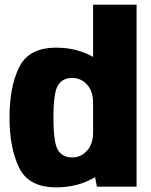

<svg xmlns="http://www.w3.org/2000/svg" viewBox="-20 -805 652 828"><path d="M398 0H569V-785H381.5V-83ZM222.5 3Q318.5 3 392.5 -42.5Q466.5 -88 466.5 -158.5L381.5 -235Q381.5 -183.5 355 -154.8Q328.5 -126 291.5 -126Q251 -126 230.8 -156.5Q210.5 -187 210.5 -298Q210.5 -408 230.8 -438.5Q251 -469 291.5 -469Q328.5 -469 355 -440.5Q381.5 -412 381.5 -362L466.5 -436.5Q466.5 -506.5 392.5 -553Q318.5 -599.5 222.5 -599.5Q103.5 -599.5 62.2 -514.5Q21 -429.5 21 -298.5Q21 -167.5 62.2 -82.2Q103.5 3 222.5 3Z"/></svg>

Font: Anybody SemiCondensed ExtraBold
Style: Regular
Weight: 800
Width: 4
Version: Version 1.113;gftools[0.9.25]